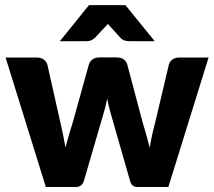

<svg xmlns="http://www.w3.org/2000/svg" viewBox="-20 -749 858 769"><path d="M697.3 -518.6H815.4L654.3 0H528.3Q518.6 0 511.7 -5.9Q503.9 -12.7 500.5 -25.9L426.3 -284.7Q418.9 -310.5 417 -318.8Q413.6 -333 409.2 -353.5Q407.7 -347.7 405.3 -335.9Q402.8 -324.2 401.4 -318.4Q399.4 -310.1 391.6 -283.7L316.4 -25.9Q309.1 0 283.7 0H163.6L2.4 -518.6H126.5Q143.6 -518.6 154.3 -511.2Q165.5 -502.9 169.4 -491.7L221.7 -258.8Q226.1 -241.2 232.9 -208Q239.7 -174.8 242.2 -158.2Q251 -191.4 255.9 -208Q257.8 -215.3 260.5 -223.6Q263.2 -231.9 266.4 -242.2Q269.5 -252.4 271.5 -258.8L336.4 -492.2Q340.3 -503.4 351.6 -511.7Q362.3 -519 377.4 -519H446.3Q463.9 -519 474.6 -511.7Q485.4 -503.9 489.3 -492.2L551.3 -258.8Q554.2 -248.5 560.1 -229Q565.9 -209.5 566.4 -207.5Q578.6 -160.6 579.6 -157.2Q582 -173.8 588.9 -207Q590.8 -216.8 595.9 -236.3Q601.1 -255.9 601.6 -258.8L656.7 -491.7Q660.6 -503.4 671.4 -511.2Q682.6 -518.6 697.3 -518.6ZM482.4 -728.5 599.6 -584H496.6Q487.3 -584 479 -586.9Q470.7 -588.9 461.9 -598.1L424.3 -639.6Q420.4 -643.6 418.5 -646Q416 -648.4 412.1 -653.3Q411.1 -651.9 408.9 -649.4Q406.7 -647 405.8 -646L399.4 -639.6L360.8 -598.1Q352.5 -590.8 344.7 -587.4Q336.4 -584 326.7 -584H219.7L336.4 -728.5Z"/></svg>

Font: Lato-ExtraBold
Style: Regular
Weight: 500
Designer: Lukasz Dziedzic with Adam Twardoch and Botio Nikoltchev
Foundry: tyPoland Lukasz Dziedzic
Version: ""